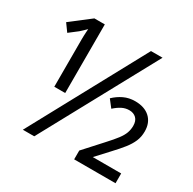

<svg xmlns="http://www.w3.org/2000/svg" viewBox="-157 -875 1042 1037"><g transform="rotate(30 364.0 -357.0)"><path d="M111 0 498 -714H570L182 0ZM142 -557Q142 -570 142 -581.5Q142 -593 142.5 -604Q143 -615 143.5 -625.5Q144 -636 145 -647Q137 -639 127.5 -630Q118 -621 109 -613L57 -573L23 -620L145 -714H210V-286H142ZM431 0V-55L531 -165Q565 -202 583.5 -226.5Q602 -251 609.5 -272Q617 -293 617 -316Q617 -347 600.5 -363Q584 -379 557 -379Q533 -379 511.5 -368Q490 -357 468 -337L433 -382Q459 -407 490.5 -422Q522 -437 560 -437Q619 -437 652.5 -406Q686 -375 686 -321Q686 -287 674 -259Q662 -231 639.5 -202.5Q617 -174 584 -139L512 -61H689V0Z"/></g></svg>

Font: Noto Sans Display SemiCondensed
Style: Regular
Weight: 400
Width: 4
Version: Version 2.003